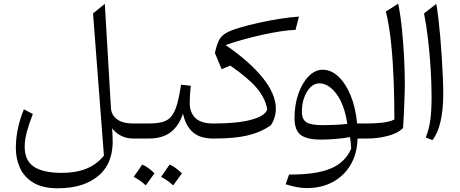

<svg xmlns="http://www.w3.org/2000/svg" viewBox="-20 -764 2536 1059"><path d="M558.1 -742.7 592.3 -163.1Q596.2 -127.4 626.7 -105.2Q657.2 -83 712.4 -83H712.9V0H712.4Q677.2 0 647 -15.6Q616.7 -31.2 598.6 -56.6L601.1 -6.3Q608.4 130.4 526.6 202.4Q444.8 274.4 298.8 274.4Q214.4 274.4 163.6 243.4Q112.8 212.4 90.1 162.1Q67.4 111.8 67.4 53.2Q67.4 -3.4 79.1 -56.6Q90.8 -109.9 111.8 -161.1L161.1 -135.3Q138.7 -77.6 127.4 -34.7Q116.2 8.3 116.2 46.4Q116.2 121.1 166.7 155.3Q217.3 189.5 321.8 189.5Q398.9 189.5 456.3 166.3Q513.7 143.1 553.2 94.2L493.2 -689.9Z M717.3 211.4Q742.2 177.7 764.2 143.6Q795.9 156.2 832 191.9Q798.8 238.3 784.2 258.3Q753.4 230.5 717.3 211.4ZM983.4 191.9 935.5 258.3Q902.8 229.5 868.7 211.4Q887.2 185.1 915.5 143.6Q942.9 153.8 983.4 191.9ZM712.9 0Q697.3 0 697.3 -31.7V-51.3Q697.3 -83 712.9 -83H800.8Q847.7 -83 877.4 -91.6Q907.2 -100.1 925.8 -123Q944.3 -146 956.3 -188Q968.3 -230 979 -296.9L1032.2 -291Q1026.4 -234.9 1026.4 -196.3Q1026.4 -143.6 1057.4 -113.3Q1088.4 -83 1154.3 -83H1154.8V0H1154.3Q1084.5 0 1044.7 -33.9Q1004.9 -67.9 989.3 -137.2Q966.8 -69.3 921.1 -34.7Q875.5 0 801.3 0Z M1628.9 -672.4 1609.9 -599.1Q1577.1 -598.6 1528.8 -591.3Q1480.5 -584 1425.5 -571.8Q1370.6 -559.6 1318.1 -544.9Q1265.6 -530.3 1224.6 -515.1Q1357.4 -424.3 1429.4 -334.5Q1501.5 -244.6 1501.5 -164.1Q1501.5 -140.1 1494.1 -116Q1486.8 -91.8 1474.1 -73.2Q1418.5 -34.2 1346.2 -17.1Q1273.9 0 1165.5 0H1154.8Q1139.2 0 1139.2 -31.7V-51.3Q1139.2 -83 1154.8 -83H1167Q1289.6 -83 1366.5 -103.8Q1443.4 -124.5 1454.1 -161.6Q1442.9 -223.1 1395.8 -278.8Q1348.6 -334.5 1250 -402.3L1202.6 -382.3L1165.5 -471.2L1169.9 -490.7Q1178.7 -526.9 1191.2 -547.9Q1203.6 -568.8 1228.5 -582.8Q1253.4 -596.7 1298.8 -610.4Q1349.1 -625.5 1408 -638.4Q1466.8 -651.4 1524.4 -660.4Q1582 -669.4 1628.9 -672.4Z M1760.3 -379.4Q1806.2 -379.4 1846.2 -342Q1886.2 -304.7 1913.8 -238Q1941.4 -171.4 1949.7 -83H2007.3V0H1952.1Q1950.2 83 1914.1 144.5Q1877.9 206.1 1815.7 239.7Q1753.4 273.4 1672.9 273.4Q1644.5 273.4 1614.5 267.6Q1584.5 261.7 1555.7 252.4L1574.2 198.7Q1721.7 199.7 1803 166Q1884.3 132.3 1917 55.7Q1916.5 38.6 1914.8 24.2Q1913.1 9.8 1910.6 -7.8Q1872.6 -1 1831.1 2.4Q1789.6 5.9 1748.5 5.9Q1672.4 5.9 1638.4 -20Q1604.5 -45.9 1604.5 -112.3Q1604.5 -187 1626 -247.6Q1647.5 -308.1 1682.9 -343.8Q1718.3 -379.4 1760.3 -379.4ZM1740.2 -304.2Q1714.4 -304.2 1692.6 -283Q1670.9 -261.7 1658 -226.3Q1645 -190.9 1645 -148.4Q1645 -105.5 1670.2 -89.6Q1695.3 -73.7 1757.8 -73.7Q1789.6 -73.7 1825.9 -75.2Q1862.3 -76.7 1895.5 -80.6Q1879.9 -186.5 1836.2 -245.4Q1792.5 -304.2 1740.2 -304.2Z M2176.3 -744.1Q2189 -681.2 2197 -602.1Q2205.1 -522.9 2209 -443.1Q2212.9 -363.3 2212.9 -296.9Q2212.9 -285.6 2212.2 -257.8Q2211.4 -230 2210 -194.3Q2208.5 -158.7 2206.8 -122.3Q2205.1 -85.9 2203.1 -58.1Q2173.8 -28.3 2118.4 -14.2Q2063 0 2007.3 0Q1991.7 0 1991.7 -31.7V-51.3Q1991.7 -83 2007.3 -83Q2048.3 -83 2088.4 -87.4Q2128.4 -91.8 2155.3 -105Q2155.3 -204.6 2151.6 -311.8Q2147.9 -418.9 2137.9 -519.5Q2127.9 -620.1 2108.4 -700.2Z M2386.2 -742.7Q2392.1 -711.9 2397.7 -664.8Q2403.3 -617.7 2408.2 -561.8Q2413.1 -505.9 2416.7 -448.5Q2420.4 -391.1 2422.6 -339.1Q2424.8 -287.1 2424.8 -248Q2424.8 -159.7 2409.9 -94Q2395 -28.3 2365.2 8.8L2328.1 -5.9Q2345.7 -48.3 2353 -98.6Q2360.4 -148.9 2360.4 -230Q2360.4 -302.7 2355.2 -385.7Q2350.1 -468.8 2340.8 -548.3Q2331.5 -627.9 2318.8 -689.9Z"/></svg>

Font: Pinar DS1 Regular
Style: Regular
Weight: 400
Designer: Amin Abedi
Version: Version 3.000